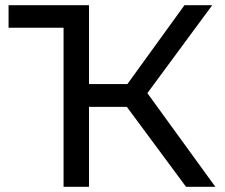

<svg xmlns="http://www.w3.org/2000/svg" viewBox="-20 -720 867 740"><path d="M697 0 469 -308H323V0H225V-613H13V-700H323V-396H471L691 -700H798L548 -361L810 0Z"/></svg>

Font: Montserrat
Style: Regular
Weight: 500
Designer: Julieta Ulanovsky
Foundry: Julieta Ulanovsky
Version: Version 7.200;PS 007.200;hotconv 1.0.88;makeotf.lib2.5.64775